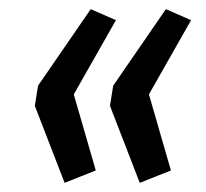

<svg xmlns="http://www.w3.org/2000/svg" viewBox="-20 -481 450 419"><path d="M121 -82 56 -250 63 -294 178 -461 233 -437 141 -275 189 -109ZM285 -82 220 -250 227 -294 342 -461 397 -437 305 -275 353 -109Z"/></svg>

Font: Nunito Sans 7pt Condensed Medium
Style: Italic
Weight: 500
Width: 3
Italic angle: -9°
Designer: Vernon Adams
Foundry: Vernon Adams
Version: Version 3.101;gftools[0.9.27]